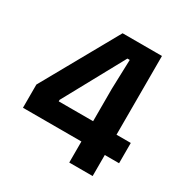

<svg xmlns="http://www.w3.org/2000/svg" viewBox="-150 -762 854 885"><g transform="rotate(30 277.0 -319.5)"><path d="M337 0V-392L342 -549H329.5L154 -228V-174L104 -220H537.5V-112H26V-235.5L252 -639H461.5V0Z"/></g></svg>

Font: Anek Telugu Medium SemiBold
Style: Regular
Weight: 600
Version: Version 1.003